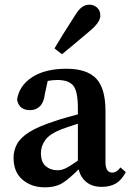

<svg xmlns="http://www.w3.org/2000/svg" viewBox="-20 -787 560 821"><path d="M415 12Q375 12 350 -8Q325 -28 316 -63Q279 -25 249 -5.5Q219 14 171 14Q115 14 76.5 -18.5Q38 -51 38 -112Q38 -144 53 -171.5Q68 -199 106.5 -223Q145 -247 217 -270Q237 -277 262 -284Q287 -291 313 -298V-326Q313 -396 293.5 -420.5Q274 -445 225 -445Q216 -445 205.5 -444Q195 -443 184 -441L172 -386Q168 -350 151 -333Q134 -316 109 -316Q61 -316 53 -361Q62 -421 117.5 -457Q173 -493 264 -493Q351 -493 391 -451.5Q431 -410 431 -312V-94Q431 -49 460 -49Q479 -49 495 -71L518 -51Q500 -17 475.5 -2.5Q451 12 415 12ZM155 -133Q155 -94 175.5 -76.5Q196 -59 226 -59Q243 -59 260 -67Q277 -75 313 -100V-258Q292 -251 273.5 -245Q255 -239 242 -234Q192 -214 173.5 -188Q155 -162 155 -133ZM213 -580Q230 -609 249.5 -640.5Q269 -672 297 -715Q314 -744 329 -755.5Q344 -767 363 -767Q380 -767 394.5 -755Q409 -743 409 -720Q409 -691 361 -652Q324 -621 297.5 -598.5Q271 -576 245 -555Z"/></svg>

Font: Source Serif Pro Semibold
Style: Regular
Weight: 600
Designer: Frank Grießhammer
Foundry: Adobe Systems Incorporated
Version: Version 3.000;hotconv 1.0.109;makeotfexe 2.5.65596